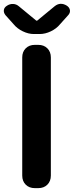

<svg xmlns="http://www.w3.org/2000/svg" viewBox="-24 -973 382 993"><path d="M156 0Q127 0 109 -18Q91 -36 91 -65V-676Q91 -705 109 -723Q127 -741 156 -741H174Q203 -741 221 -723Q239 -705 239 -676V-65Q239 -36 221 -18Q203 0 174 0ZM151 -797Q123 -797 94 -811Q65 -825 47 -847L4 -895Q-6 -908 -4 -921.5Q-2 -935 13 -944Q27 -953 43.5 -952.5Q60 -952 73 -941L164 -866H168L259 -941Q288 -964 321 -944Q335 -935 337.5 -921.5Q340 -908 330 -896L286 -847Q268 -825 239 -811Q210 -797 181 -797Z"/></svg>

Font: Chiron GoRound TC
Style: Bold
Weight: 700
Designer: Ryoko NISHIZUKA 西塚涼子 (kana, bopomofo & ideographs); Paul D. Hunt (Latin, Greek & Cyrillic); Sandoll Communications 산돌커뮤니
Foundry: Adobe
Version: Version 1.000;hotconv 1.1.1;makeotfexe 2.6.0